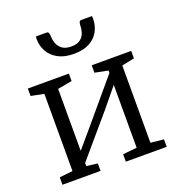

<svg xmlns="http://www.w3.org/2000/svg" viewBox="-143 -924 968 1042"><g transform="rotate(-20 341.0 -403.0)"><path d="M40 0V-43L116.5 -51V-497L42 -512V-555H279V-512L196 -497V-139L277 -234L487 -483V-497L411 -512V-555H639V-512L566.5 -497V-51L642 -43V0H406V-43L487 -51V-414L397.5 -305L196 -69V-51L260 -43V0ZM241.5 -805.5Q251.5 -805.5 254 -796Q256.5 -786.5 256.5 -775Q256.5 -759 263.5 -738.8Q270.5 -718.5 289.2 -703.5Q308 -688.5 343.5 -688.5Q378 -688.5 396 -703.5Q414 -718.5 420.2 -738.8Q426.5 -759 426.5 -775Q426.5 -786.5 429.2 -796Q432 -805.5 441.5 -805.5H503.5Q503.5 -801.5 504 -797.8Q504.5 -794 504.5 -790.5Q504.5 -752 487.2 -719Q470 -686 434 -666Q398 -646 342.5 -646Q288 -646 251.5 -666Q215 -686 196.8 -719Q178.5 -752 178.5 -790.5Q178.5 -794 179 -797.8Q179.5 -801.5 179.5 -805.5Z"/></g></svg>

Font: Merriweather Light
Style: Regular
Weight: 300
Designer: Eben Sorkin
Foundry: Eben Sorkin
Version: Version 2.100